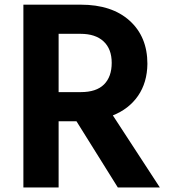

<svg xmlns="http://www.w3.org/2000/svg" viewBox="-20 -780 732 830"><path d="M81.1 30.3V-759.8H329.1Q463.9 -759.8 540.5 -690.4Q617.2 -621.1 617.2 -503.9Q616.2 -422.9 576.7 -365.7Q537.1 -308.6 467.8 -281.2L670.9 30.3H489.3L310.5 -255.9H233.4V30.3ZM233.4 -381.8H329.1Q396.5 -381.8 429.7 -415Q462.9 -448.2 462.9 -508.3Q462.9 -568.4 427.7 -601.1Q392.6 -633.8 328.1 -633.8H233.4Z"/></svg>

Font: GenEi M Gothic v2 Bold
Style: Regular
Weight: 700
Version: Version 2.0